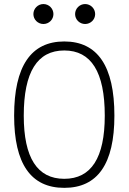

<svg xmlns="http://www.w3.org/2000/svg" viewBox="-20 -905 626 935"><path d="M293 9.8C455.1 9.8 537.1 -106.4 537.1 -341.8C537.1 -583 455.1 -703.1 293 -703.1C130.9 -703.1 48.8 -583 48.8 -341.8C48.8 -106.4 130.9 9.8 293 9.8ZM293 -34.2C161.6 -34.2 95.7 -136.7 95.7 -341.8C95.7 -554.2 161.6 -659.2 293 -659.2C424.3 -659.2 490.2 -554.2 490.2 -341.8C490.2 -136.7 424.3 -34.2 293 -34.2ZM191.4 -788.1C218.3 -788.1 240.2 -809.6 240.2 -836.4C240.2 -863.3 218.3 -885.3 191.4 -885.3C164.6 -885.3 142.6 -863.3 142.6 -836.4C142.6 -809.6 164.6 -788.1 191.4 -788.1ZM394.5 -788.1C421.4 -788.1 443.4 -809.6 443.4 -836.4C443.4 -863.3 421.4 -885.3 394.5 -885.3C367.7 -885.3 345.7 -863.3 345.7 -836.4C345.7 -809.6 367.7 -788.1 394.5 -788.1Z"/></svg>

Font: Cascadia Mono PL ExtraLight
Style: Regular
Weight: 200
Monospace: yes
Designer: Aaron Bell
Foundry: Saja Typeworks
Version: Version 2404.023